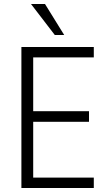

<svg xmlns="http://www.w3.org/2000/svg" viewBox="-20 -940 548 960"><path d="M87 0V-705H449V-653H146V-384H425V-331H146V-52H449V0ZM254 -765 135 -920H205L301 -765Z"/></svg>

Font: Nunito Sans 10pt Condensed Light
Style: Regular
Weight: 300
Width: 3
Designer: Vernon Adams
Foundry: Vernon Adams
Version: Version 3.101;gftools[0.9.27]